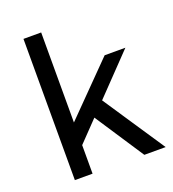

<svg xmlns="http://www.w3.org/2000/svg" viewBox="-135 -845 852 948"><g transform="rotate(-20 291.0 -371.0)"><path d="M461 0 292 -257 189 -150V0H96V-742H189V-269L445 -529H554L357 -324L573 0Z"/></g></svg>

Font: Montserrat arm2
Style: Regular
Weight: 400
Designer: Julieta Ulanovsky
Foundry: Julieta Ulanovsky
Version: Version 6.000